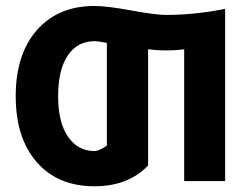

<svg xmlns="http://www.w3.org/2000/svg" viewBox="-20 -613 846 650"><path d="M33.2 -287.1Q33.2 -429.7 105 -511.2Q176.8 -592.8 299.8 -592.8Q341.8 -592.8 424.3 -577.6Q506.8 -562.5 542 -562.5Q639.6 -562.5 742.2 -583V0H603.5V-446.3Q580.1 -442.4 541 -442.4Q508.8 -442.4 481.4 -446.3V-52.7Q414.1 17.6 299.8 17.6Q175.8 17.6 104.5 -64Q33.2 -145.5 33.2 -287.1ZM176.8 -287.1Q176.8 -198.2 210.4 -149.9Q244.1 -101.6 299.8 -101.6Q315.4 -101.6 341.8 -120.1V-467.8Q312.5 -473.6 299.8 -473.6Q242.2 -473.6 209.5 -425.3Q176.8 -377 176.8 -287.1Z"/></svg>

Font: Gothic A1 ExtraBold
Style: Regular
Weight: 800
Designer: HanYang I&C Co.,Ltd.
Foundry: HanYang I&C Co.,Ltd.
Version: Version 2.50